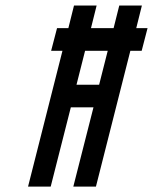

<svg xmlns="http://www.w3.org/2000/svg" viewBox="-20 -687 563 707"><path d="M460 -500 333.3 0H250L324.2 -291.7H240.8L166.7 0H83.3L210 -500H168.3L190 -583.3H231.7L252.5 -666.7H335.8L315 -583.3H398.3L419.2 -666.7H502.5L481.7 -583.3H523.3L501.7 -500ZM293.3 -500 261.7 -375H345L376.7 -500Z"/></svg>

Font: Yulong
Style: Italic
Weight: 400
Italic angle: -14.25°
Designer: GGBotNet
Foundry: f0n7.com
Version: 1.00